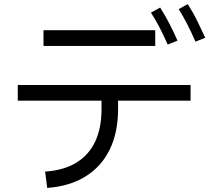

<svg xmlns="http://www.w3.org/2000/svg" viewBox="-20 -864 1040 940"><path d="M913 -448V-371H67V-448ZM211 56 201 -24Q292 -30 353.5 -67.5Q415 -105 446 -171Q477 -237 477 -329V-418H558V-329Q558 -215 517 -131.5Q476 -48 398.5 0Q321 48 211 56ZM740 -716V-639H193V-716ZM801 -646Q781 -691 761.5 -729Q742 -767 719 -802L764 -827Q789 -788 810 -747Q831 -706 849 -665ZM937 -660Q917 -706 897 -745Q877 -784 855 -819L899 -844Q925 -804 945.5 -762Q966 -720 985 -679Z"/></svg>

Font: Murecho Thin
Style: Regular
Weight: 400
Version: Version 1.010